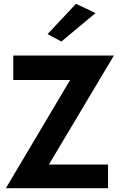

<svg xmlns="http://www.w3.org/2000/svg" viewBox="-20 -993 636 1013"><path d="M484 -924 304 -774 231 -813 381 -973ZM50 -571V-700H581L238 -125H550V0H11L350 -571Z"/></svg>

Font: Jost* Semi
Style: Regular
Weight: 600
Version: Version 3.7